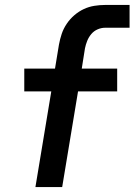

<svg xmlns="http://www.w3.org/2000/svg" viewBox="-20 -755 543 775"><path d="M123 0 187 -386H78V-478H202L218 -575Q222 -597 229 -618Q236 -639 249 -658.5Q262 -678 280 -693.5Q298 -709 318.5 -718.5Q339 -728 361 -731.5Q383 -735 404 -735H503V-643H404Q389 -643 374 -636.5Q359 -630 348.5 -617.5Q338 -605 332 -590Q326 -575 323 -560L310 -478H453V-386H295L231 0Z"/></svg>

Font: Iosevka Aile Semibold Oblique
Style: Regular
Weight: 600
Italic angle: -9°
Designer: Belleve Invis
Foundry: Belleve Invis
Version: Version 31.1.0; ttfautohint (v1.8.4)